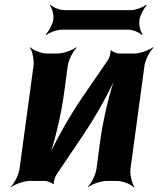

<svg xmlns="http://www.w3.org/2000/svg" viewBox="-20 -750 656 796"><path d="M428 -502 321 -346C263 -261 199 -146 171 -75L175 -74C203 -145 233 -269 246 -366L261 -478C264 -502 284 -539 298 -552L296 -554C281 -542 242 -528 218 -528H176C152 -528 117 -542 106 -554L104 -552C114 -539 122 -502 119 -478L61 -50C58 -26 39 11 25 24L26 26C41 14 80 0 104 0H166C176 0 197 8 200 14L203 12C201 6 208 -17 214 -26L320 -183C378 -268 442 -383 469 -453L466 -454C438 -384 408 -260 395 -163L380 -50C377 -26 358 11 344 24L345 26C360 14 399 0 423 0H464C488 0 523 14 534 26L537 24C527 11 518 -26 521 -50L579 -478C582 -502 602 -539 616 -552L614 -554C599 -542 560 -528 536 -528H475C465 -528 444 -536 441 -542L438 -540C440 -533 434 -511 428 -502ZM558 -668C561 -687 577 -717 588 -727L585 -730C574 -720 542 -708 523 -708H247C227 -708 199 -720 190 -730L187 -727C196 -717 204 -687 201 -668C198 -648 181 -618 170 -608L173 -605C184 -615 216 -627 236 -627H512C531 -627 559 -615 568 -605L571 -608C562 -618 555 -648 558 -668Z"/></svg>

Font: Asimov
Style: EdgeIt
Weight: 500
Designer: Google
Version: Version 2.000980: 2014